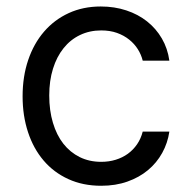

<svg xmlns="http://www.w3.org/2000/svg" viewBox="-20 -573 598 604"><path d="M298.3 11.4Q240.8 11.4 195 -9.6Q149.1 -30.5 117.2 -68Q85.2 -105.5 68.2 -157.1Q51.1 -208.8 51.1 -269.9Q51.1 -332.4 68.7 -384.2Q86.3 -436.1 118.6 -473.5Q150.9 -511 196.2 -531.8Q241.5 -552.6 296.9 -552.6Q340.2 -552.6 377.3 -540.3Q414.4 -528.1 442.6 -505.7Q470.9 -483.3 489.2 -451.9Q507.5 -420.5 512.8 -382.1H429Q424.4 -400.9 413.7 -418Q403.1 -435 386.5 -448.3Q370 -461.6 348 -469.5Q326 -477.3 298.3 -477.3Q261.7 -477.3 231.5 -462.7Q201.3 -448.2 179.9 -421.3Q158.4 -394.5 146.7 -356.9Q134.9 -319.2 134.9 -272.7Q134.9 -225.5 146.5 -186.8Q158 -148.1 179.3 -120.9Q200.6 -93.8 230.8 -78.8Q261 -63.9 298.3 -63.9Q322.8 -63.9 344.1 -70.5Q365.4 -77.1 382.3 -89.3Q399.1 -101.6 411.2 -119.1Q423.3 -136.7 429 -159.1H512.8Q507.5 -122.9 490.2 -91.8Q473 -60.7 445.5 -37.8Q418 -14.9 380.9 -1.8Q343.8 11.4 298.3 11.4Z"/></svg>

Font: Fast_Sans-Dotted
Style: Regular
Weight: 400
Version: Version 3.018